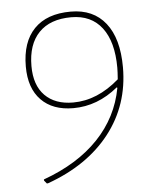

<svg xmlns="http://www.w3.org/2000/svg" viewBox="-47 -538 550 679"><g transform="rotate(-5 228.0 -199.0)"><path d="M92 100 83 89V85Q205 41 278 -35.5Q351 -112 370 -215L368 -217Q295 -157 209 -157Q136 -157 95 -199Q54 -241 54 -318Q54 -405 99 -451.5Q144 -498 229 -498Q309 -498 352.5 -443Q396 -388 396 -286Q396 -152 317.5 -51.5Q239 49 96 100ZM74 -318Q74 -250 110 -213.5Q146 -177 210 -177Q296 -177 374 -245Q376 -271 376 -286Q376 -378 338 -428Q300 -478 229 -478Q154 -478 114 -436.5Q74 -395 74 -318Z"/></g></svg>

Font: Alegreya Sans Thin
Style: Regular
Weight: 100
Designer: Juan Pablo del Peral
Foundry: Huerta Tipografica
Version: Version 2.007